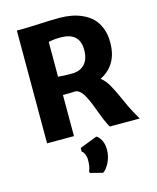

<svg xmlns="http://www.w3.org/2000/svg" viewBox="-145 -850 1001 1222"><g transform="rotate(-15 355.5 -239.0)"><path d="M379.4 273.4 296.4 252V238.8Q308.1 214.4 308.1 168.5Q308.1 149.9 300.5 131.6Q293 113.3 282.7 108.4V84L397 39.6Q412.6 46.4 427 73Q441.4 99.6 441.4 133.8Q441.4 183.6 420.7 222.9Q399.9 262.2 379.4 273.4ZM497.6 0Q489.7 -8.8 470.7 -52.7Q461.9 -72.8 449.2 -107.4Q436.5 -142.1 427 -165.5Q417.5 -189 405 -214.1Q392.6 -239.3 377.9 -254.2Q363.3 -269 346.2 -272.9Q317.4 -271 260.7 -271V0H83.5V-743.2H133.8Q157.7 -743.2 236.3 -747.1Q314.9 -751 364.3 -751Q406.2 -751 444.1 -744.1Q481.9 -737.3 518.3 -720.2Q554.7 -703.1 580.6 -677.2Q606.4 -651.4 622.3 -610.4Q638.2 -569.3 638.2 -517.6Q638.2 -439.9 606.7 -387.7Q575.2 -335.4 518.6 -308.6Q545.9 -289.1 569.6 -247.6Q593.3 -206.1 619.6 -145.5Q646 -85 663.6 -54.2L693.8 0ZM260.7 -391.6Q292 -387.7 353 -387.7Q406.2 -388.2 436 -420.7Q465.8 -453.1 465.8 -514.2Q465.8 -628.9 340.3 -628.9Q292.5 -628.9 260.7 -620.1Z"/></g></svg>

Font: HaufeMerriweatherSans
Style: Bold
Weight: 700
Designer: Eben Sorkin
Foundry: Eben Sorkin
Version: Version 1.56